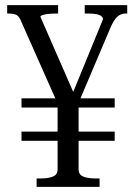

<svg xmlns="http://www.w3.org/2000/svg" viewBox="-20 -730 517 750"><path d="M64 -346H428V-310H64ZM64 -216H428V-180H64ZM205 -334 287 -335V-69Q287 -47 306 -40Q325 -33 350 -33H369V0H123V-33H142Q167 -33 186 -40Q205 -47 205 -69ZM280 -312H211L62 -648Q54 -668 42.5 -672.5Q31 -677 16 -677H8V-710H207V-677H195Q182 -677 168.5 -675.5Q155 -674 146 -671Q137 -668 138 -664L280 -339H253L382 -654Q383 -660 377.5 -665.5Q372 -671 359.5 -674Q347 -677 329 -677H311V-710H477V-677H469Q451 -677 437 -663.5Q423 -650 409 -616Z"/></svg>

Font: Roboto Serif 120pt ExtraCondensed
Style: Regular
Weight: 400
Width: 2
Designer: Greg Gazdowicz
Foundry: Commercial Type
Version: Version 1.008